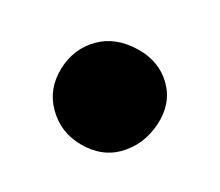

<svg xmlns="http://www.w3.org/2000/svg" viewBox="-37 -354 237 207"><g transform="rotate(-15 81.5 -250.0)"><path d="M81 -310Q104 -310 123.5 -291.5Q143 -273 143 -249Q143 -225 123 -207.5Q103 -190 78 -190Q56 -190 38 -208Q20 -226 20 -251Q20 -275 38.5 -292.5Q57 -310 81 -310Z"/></g></svg>

Font: Sniglet
Style: Regular
Weight: 400
Designer: Haley Fiege
Foundry: Haley Fiege, Pablo Impallari, Brenda Gallo
Version: Version 2.000